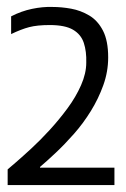

<svg xmlns="http://www.w3.org/2000/svg" viewBox="-20 -1083 363 552"><path d="M2 -596Q8 -601 26.5 -617Q45 -633 70.5 -656.5Q96 -680 123 -709.5Q150 -739 174 -771.5Q198 -804 213 -838Q228 -872 228 -903Q229 -935 221 -959.5Q213 -984 190 -997.5Q167 -1011 123 -1011Q87 -1011 64 -1005Q41 -999 12 -985V-1036Q41 -1051 72 -1057.5Q103 -1064 131 -1063Q157 -1063 184.5 -1058Q212 -1053 236.5 -1038.5Q261 -1024 276 -995Q291 -966 291 -918Q291 -877 277 -838Q263 -799 241 -763.5Q219 -728 192.5 -698Q166 -668 140.5 -644Q115 -620 95 -603V-601H309V-551H2Z"/></svg>

Font: Matangi SemiBold
Style: Regular
Weight: 600
Designer: Prashant Pant
Foundry: The Graphic Ant
Version: Version 3.002